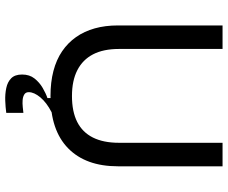

<svg xmlns="http://www.w3.org/2000/svg" viewBox="-90 -610 890 751"><g transform="rotate(90 355.5 -235.0)"><path d="M422 186Q400 189 374.5 190Q349 191 325 186Q301 181 286.5 166.5Q272 152 272 124Q272 95 287.5 75.5Q303 56 324.5 43.5Q346 31 364 25V8L419 4V9Q382 28 361.5 52.5Q341 77 341 98Q341 110 350 115.5Q359 121 372 122Q385 123 399 121.5Q413 120 422 119ZM356 13Q302 13 258 1.5Q214 -10 181 -32.5Q148 -55 125.5 -87Q103 -119 91.5 -160Q80 -201 80 -251V-660H172V-255Q172 -194 193 -153.5Q214 -113 255 -92Q296 -71 356 -71Q417 -71 457.5 -91.5Q498 -112 518.5 -153Q539 -194 539 -255V-660H631V-251Q631 -125 560.5 -56Q490 13 356 13Z"/></g></svg>

Font: Bricolage Grotesque 16pt
Style: Regular
Weight: 400
Version: Version 1.001;gftools[0.9.33.dev8+g029e19f]